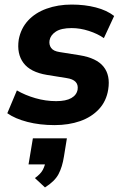

<svg xmlns="http://www.w3.org/2000/svg" viewBox="-20 -537 544 841"><path d="M219 11Q154 11 100 -3Q46 -17 12 -41L54 -141Q90 -120 135 -107Q180 -94 226 -94Q269 -94 292.5 -107.5Q316 -121 320 -145Q323 -166 311 -178.5Q299 -191 272 -195L185 -209Q113 -221 83 -261Q53 -301 62 -363Q71 -412 102.5 -446.5Q134 -481 184 -499Q234 -517 294 -517Q351 -517 399.5 -504.5Q448 -492 480 -467L435 -370Q408 -389 369.5 -401.5Q331 -414 294 -414Q248 -414 224.5 -398.5Q201 -383 197 -360Q194 -341 204 -327Q214 -313 241 -309L329 -295Q403 -283 433.5 -245Q464 -207 454 -145Q446 -94 413.5 -59Q381 -24 331 -6.5Q281 11 219 11ZM177 284 133 243Q158 225 167.5 207Q177 189 181 165L210 183H105L124 69H273L260 149Q253 194 236.5 225.5Q220 257 177 284Z"/></svg>

Font: Mulish ExtraLight ExtraBold
Style: Italic
Weight: 800
Italic angle: -9°
Version: Version 3.603